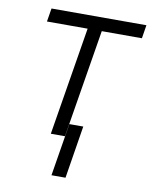

<svg xmlns="http://www.w3.org/2000/svg" viewBox="-82 -608 671 849"><g transform="rotate(10 253.0 -183.0)"><path d="M70.3 -485.8 80.1 -545.9H506.3L496.6 -485.8H316.4L236.8 0H173.3L252.9 -485.8ZM309.1 -56.2 271 180.2H208L246.6 -56.2Z"/></g></svg>

Font: Inter Tight Light
Style: Italic
Weight: 300
Italic angle: -9.39999°
Designer: Rasmus Andersson
Foundry: rsms
Version: Version 3.004